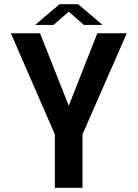

<svg xmlns="http://www.w3.org/2000/svg" viewBox="-20 -896 656 916"><path d="M147.5 -776.9 263.7 -876H353L469.2 -776.9H380.4L308.1 -840.3L234.9 -776.9ZM585 -737.3 373.5 -254.9V0H241.7V-254.9L31.7 -737.3H170.9L308.1 -391.6L444.3 -737.3Z"/></svg>

Font: Epilogue SemiBold
Style: Regular
Weight: 600
Designer: Tyler Finck
Foundry: Etcetera Type Co
Version: Version 2.112